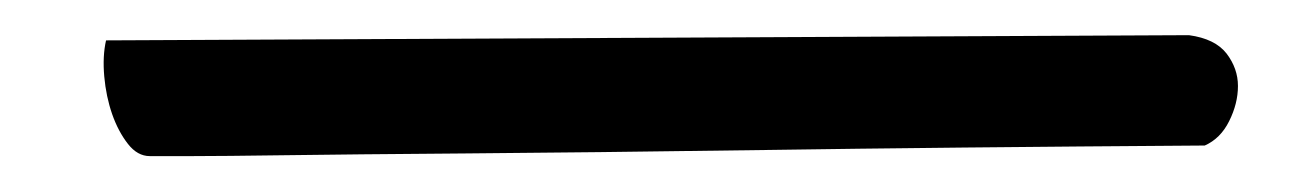

<svg xmlns="http://www.w3.org/2000/svg" viewBox="-20 -87 721 107"><path d="M642.6 -67.4Q657.2 -65.4 663.6 -57.1Q669.9 -48.8 669.9 -39.1Q669.9 -29.3 665 -19.5Q660.2 -9.8 651.4 -5.9Q505.9 -4.9 405.8 -3.4Q305.7 -2 240.2 -1.5Q174.8 -1 139.2 -0.5Q103.5 0 86.9 0Q70.3 0 66.9 0Q63.5 0 63.5 0Q56.6 0 51.3 -6.8Q45.9 -13.7 42.5 -23.4Q39.1 -33.2 38.1 -44.4Q37.1 -55.7 39.1 -64.5Z"/></svg>

Font: Shadows Into Light Two
Style: Regular
Weight: 400
Designer: Kimberly Geswein
Foundry: Kimberly Geswein
Version: Version 1.003 2012